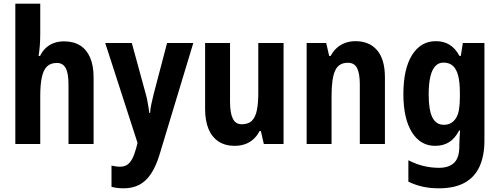

<svg xmlns="http://www.w3.org/2000/svg" viewBox="-20 -780 2706 1040"><path d="M198 -596Q198 -563 195.5 -532Q193 -501 189 -477H197Q210 -504 229.5 -521.5Q249 -539 273.5 -547.5Q298 -556 327 -556Q378 -556 413.5 -534Q449 -512 468 -468.5Q487 -425 487 -360V0H351V-323Q351 -383 336 -411Q321 -439 288 -439Q254 -439 234.5 -420Q215 -401 206.5 -361Q198 -321 198 -260V0H63V-760H198Z M550 -547H694L770 -269Q775 -252 778 -235Q781 -218 784 -201Q787 -184 789 -168H793Q794 -189 799.5 -214.5Q805 -240 812 -269L885 -547H1027L844 58Q825 121 797.5 162Q770 203 733.5 221.5Q697 240 650 240Q631 240 615 238Q599 236 584 232V117Q594 119 606 121Q618 123 629 123Q652 123 667.5 113.5Q683 104 695 82.5Q707 61 717 25L725 -6Z M1516 -547V0H1409L1393 -70H1386Q1372 -43 1351.5 -25Q1331 -7 1305.5 1.5Q1280 10 1251 10Q1200 10 1164 -13.5Q1128 -37 1109.5 -81.5Q1091 -126 1091 -190V-547H1226V-229Q1226 -168 1241 -137.5Q1256 -107 1289 -107Q1326 -107 1345 -126.5Q1364 -146 1371.5 -183.5Q1379 -221 1379 -275V-547Z M1905 -557Q1981 -557 2023 -507.5Q2065 -458 2065 -361V0H1929V-323Q1929 -381 1914.5 -410.5Q1900 -440 1864 -440Q1815 -440 1795.5 -398Q1776 -356 1776 -262V0H1641V-547H1747L1763 -477H1771Q1785 -503 1805 -521Q1825 -539 1851 -548Q1877 -557 1905 -557Z M2341 -557Q2383 -557 2414.5 -538Q2446 -519 2469 -477H2476L2487 -547H2604V-19Q2604 64 2577.5 122Q2551 180 2496.5 210Q2442 240 2357 240Q2309 240 2269 231Q2229 222 2192 204V88Q2235 110 2276 119.5Q2317 129 2358 129Q2411 129 2439.5 102Q2468 75 2468 14V4Q2468 -14 2469.5 -34.5Q2471 -55 2472 -73H2467Q2444 -29 2412 -9.5Q2380 10 2337 10Q2257 10 2211 -64Q2165 -138 2165 -270Q2165 -407 2212 -482Q2259 -557 2341 -557ZM2382 -441Q2356 -441 2338 -422Q2320 -403 2311 -364.5Q2302 -326 2302 -268Q2302 -184 2322 -144Q2342 -104 2384 -104Q2406 -104 2422 -113Q2438 -122 2449.5 -139.5Q2461 -157 2466 -185.5Q2471 -214 2471 -252V-277Q2471 -335 2461.5 -371Q2452 -407 2432.5 -424Q2413 -441 2382 -441Z"/></svg>

Font: Noto Sans Condensed
Style: Regular
Weight: 400
Width: 3
Version: Version 2.013